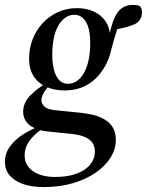

<svg xmlns="http://www.w3.org/2000/svg" viewBox="-63 -511 596 779"><path d="M115 248Q65 248 30 235.5Q-5 223 -24 200.5Q-43 178 -43 146Q-43 111 -22 82.5Q-1 54 33.5 32.5Q68 11 108 -3L118 5Q82 28 59.5 56.5Q37 85 37 120Q37 160 71 183.5Q105 207 161 207Q212 207 248 193.5Q284 180 303 156.5Q322 133 322 105Q322 85 313.5 70.5Q305 56 284 46Q263 36 224 32L126 22Q117 21 108 19Q99 17 90 15V13Q60 4 45.5 -14.5Q31 -33 31 -57Q31 -95 61 -125Q91 -155 141 -184V-190L149 -176Q121 -148 113 -132Q105 -116 105 -104Q105 -90 117.5 -78.5Q130 -67 160 -64L268 -53Q320 -47 350 -32.5Q380 -18 393.5 4Q407 26 407 56Q407 94 385.5 128.5Q364 163 324.5 190Q285 217 232 232.5Q179 248 115 248ZM199 -144Q158 -144 125 -158.5Q92 -173 73.5 -202Q55 -231 55 -272Q55 -315 69.5 -352Q84 -389 110 -417Q136 -445 171.5 -461.5Q207 -478 249 -478Q287 -478 317 -464.5Q347 -451 365 -425Q383 -399 384 -361L380 -364Q390 -415 403.5 -442.5Q417 -470 435 -480.5Q453 -491 474 -491Q484 -491 492 -490Q500 -489 506 -485Q509 -481 511 -474.5Q513 -468 513 -462Q513 -426 482.5 -412.5Q452 -399 398 -390L419 -411Q415 -400 409.5 -383Q404 -366 398.5 -346.5Q393 -327 388 -308Q380 -272 363 -242Q346 -212 322.5 -190Q299 -168 268 -156Q237 -144 199 -144ZM213 -171Q231 -171 247.5 -181.5Q264 -192 276.5 -213Q289 -234 296 -265Q303 -296 303 -337Q303 -394 285.5 -422.5Q268 -451 239 -451Q218 -451 201.5 -439Q185 -427 173 -406Q161 -385 155 -355Q149 -325 149 -289Q149 -255 156 -228Q163 -201 177 -186Q191 -171 213 -171Z"/></svg>

Font: Source Serif 4 48pt SemiBold
Style: Italic
Weight: 600
Italic angle: -12°
Designer: Frank Grießhammer
Foundry: Adobe Systems Incorporated
Version: Version 4.004;hotconv 1.0.116;makeotfexe 2.5.65601